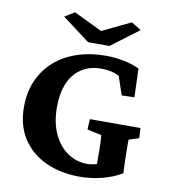

<svg xmlns="http://www.w3.org/2000/svg" viewBox="-85 -834 815 917"><g transform="rotate(10 322.5 -376.0)"><path d="M362.3 8.8Q268.6 8.8 196.3 -24.9Q124 -58.6 83.5 -121.6Q43 -184.6 43 -273.4Q43 -345.7 68.4 -402.8Q93.8 -460 139.6 -500Q185.5 -540 248.5 -561Q311.5 -582 386.7 -582Q431.6 -582 476.1 -572.8Q520.5 -563.5 549.8 -548.8L554.7 -410.2L493.2 -408.2L462.9 -498Q443.4 -508.8 419.9 -513.2Q396.5 -517.6 377 -517.6Q320.3 -517.6 279.8 -491.2Q239.3 -464.8 218.8 -416Q198.2 -367.2 198.2 -300.8Q198.2 -225.6 223.6 -170.9Q249 -116.2 292 -86.9Q335 -57.6 386.7 -57.6Q401.4 -57.6 420.4 -61.5Q439.5 -65.4 454.1 -74.2L433.6 -21.5V-125Q433.6 -145.5 432.6 -168.9Q431.6 -192.4 429.7 -205.1L360.4 -219.7L363.3 -270.5H608.4L611.3 -221.7L562.5 -206.1Q561.5 -196.3 562 -175.8Q562.5 -155.3 562.5 -132.8Q562.5 -116.2 563.5 -94.7Q564.5 -73.2 565.4 -43.9Q522.5 -17.6 469.2 -4.4Q416 8.8 362.3 8.8ZM157.2 -731.4 205.1 -760.7 375 -678.7H310.5L480.5 -760.7L528.3 -731.4L394.5 -630.9H291Z"/></g></svg>

Font: Crimson Pro ExtraLight
Style: Bold
Weight: 700
Version: Version 1.002